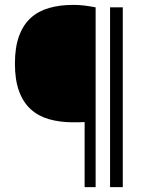

<svg xmlns="http://www.w3.org/2000/svg" viewBox="-20 -765 622 785"><path d="M371 0H326V-266Q315 -265 302 -265Q289 -265 279 -265Q225 -265 181 -277.5Q137 -290 106 -318Q75 -346 58 -392Q41 -438 41 -505Q41 -572 58 -618Q75 -664 106 -692Q137 -720 181 -732.5Q225 -745 279 -745Q302 -745 323.5 -742.5Q345 -740 371 -735ZM482 0H430V-735H482Z"/></svg>

Font: Encode Sans Normal
Style: Light
Weight: 300
Designer: Pablo Impallari, Andres Torresi
Foundry: Pablo Impallari, Andres Torresi
Version: Version 1.000; ttfautohint (v1.00) -l 8 -r 50 -G 200 -x 14 -